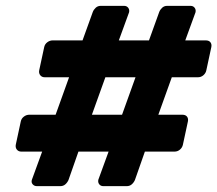

<svg xmlns="http://www.w3.org/2000/svg" viewBox="-20 -675 743 656"><path d="M106 -39Q97 -39 91.5 -45.5Q86 -52 89 -61L124 -157H53Q43 -157 37.5 -164Q32 -171 34 -181L51 -260Q53 -270 61.5 -276.5Q70 -283 80 -283H170L216 -411H133Q123 -411 117.5 -418Q112 -425 114 -435L131 -514Q133 -524 141.5 -530.5Q150 -537 160 -537H262L297 -634Q300 -642 307 -648.5Q314 -655 324 -655H404Q413 -655 418 -648.5Q423 -642 421 -633L386 -537H489L524 -634Q527 -642 534 -648.5Q541 -655 551 -655H631Q640 -655 645 -648.5Q650 -642 648 -633L613 -537H683Q694 -537 699 -530.5Q704 -524 702 -514L685 -435Q683 -425 675 -418Q667 -411 656 -411H567L521 -283H603Q614 -283 619 -276.5Q624 -270 622 -260L605 -181Q603 -171 595 -164Q587 -157 576 -157H475L441 -60Q437 -51 430 -45Q423 -39 413 -39H333Q324 -39 319 -45.5Q314 -52 316 -61L351 -157H248L214 -60Q210 -51 203 -45Q196 -39 186 -39ZM294 -283H397L443 -411H340Z"/></svg>

Font: Rubik
Style: Bold Italic
Weight: 700
Italic angle: -12°
Designer: Hubert and Fischer
Foundry: Hubert and Fischer
Version: Version 2.300;gftools[0.9.30]